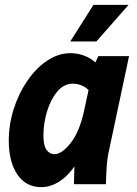

<svg xmlns="http://www.w3.org/2000/svg" viewBox="-20 -755 562 787"><path d="M16 -178Q16 -245 36.5 -309Q57 -373 92.5 -424.5Q128 -476 173.5 -506.5Q219 -537 269 -537Q297 -537 323.5 -527.5Q350 -518 371 -499L383 -525H509L424 -125Q420 -103 418.5 -87.5Q417 -72 416 -50L414 0H283L285 -73Q258 -33 222.5 -10.5Q187 12 149 12Q86 12 51 -40Q16 -92 16 -178ZM158 -199Q158 -158 171 -140.5Q184 -123 203 -123Q233 -123 269 -168Q305 -213 324 -298L343 -386Q328 -400 311.5 -406Q295 -412 278 -412Q242 -412 215 -380Q188 -348 173 -299Q158 -250 158 -199ZM268 -585 363 -735H507L375 -585Z"/></svg>

Font: Radio Canada Condensed
Style: Bold Italic
Weight: 700
Width: 3
Italic angle: -12°
Designer: Charles Daoud, Etienne Aubert Bonn, Alexandre Saumier Demers, Jacques Le Bailly
Foundry: Radio-Canada
Version: Version 2.104; ttfautohint (v1.8.4.7-5d5b);gftools[0.9.28.de